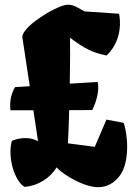

<svg xmlns="http://www.w3.org/2000/svg" viewBox="-20 -776 568 806"><path d="M82.5 8.3C139.2 4.9 191.9 -29.8 217.3 -73.2C250.5 -39.1 332.5 9.8 393.1 9.8C427.2 9.8 458.5 -5.9 483.4 -39.1C526.4 -97.7 516.1 -214.4 499 -260.3L426.8 -273.9L377.9 -159.7L265.1 -174.3C267.1 -208.5 269 -258.8 270.5 -313.5L367.2 -314C385.7 -350.1 397.9 -399.4 390.1 -432.1L272.9 -424.8C274.4 -509.8 274.9 -587.9 273.9 -617.7C336.9 -569.8 373.5 -553.7 427.2 -543C455.1 -567.9 496.1 -627.9 480 -718.3L335.9 -728C311.5 -739.3 293.9 -756.3 264.6 -756.3C237.8 -756.3 178.2 -723.1 150.9 -704.1C126 -687.5 75.2 -650.4 73.7 -620.6L105 -414.1L43 -410.2C27.3 -383.3 19.5 -352.1 23.9 -313H120.1L139.6 -183.6C107.4 -200.7 66.4 -200.2 29.8 -184.6C11.2 -118.7 39.1 -18.1 82.5 8.3Z"/></svg>

Font: Fruktur
Style: Regular
Weight: 400
Designer: Viktoriya Grabowska
Foundry: Viktoriya Grabowska
Version: Version 1.002